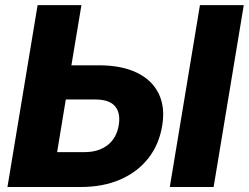

<svg xmlns="http://www.w3.org/2000/svg" viewBox="-20 -748 995 768"><path d="M265.6 -486.8H376Q465.8 -486.8 526.9 -457.5Q587.9 -428.2 614.5 -374Q641.1 -319.8 628.9 -246.1Q616.7 -170.4 573.5 -115.2Q530.3 -60.1 461.4 -30Q392.6 0 302.2 0H9.8L130.4 -727.5H305.7ZM243.2 -350.1 208.5 -139.6H318.8Q375 -139.6 410.9 -168Q446.8 -196.3 455.1 -248Q462.9 -296.4 439.9 -323.2Q417 -350.1 360.4 -350.1ZM955.1 -727.5 834.5 0H659.2L779.8 -727.5Z"/></svg>

Font: Inter Extra Bold
Style: Italic
Weight: 800
Italic angle: -9.39999°
Designer: Rasmus Andersson
Foundry: rsms
Version: Version 4.000;git-3c8e0fc